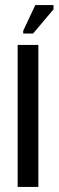

<svg xmlns="http://www.w3.org/2000/svg" viewBox="-20 -741 232 761"><path d="M50 0V-563H132V0ZM111 -608H72V-619L120 -721H192V-704Z"/></svg>

Font: Darker Grotesque SemiBold
Style: Regular
Weight: 600
Designer: Gabriel Lam
Foundry: TypeRant
Version: Version 1.000;gftools[0.9.28]